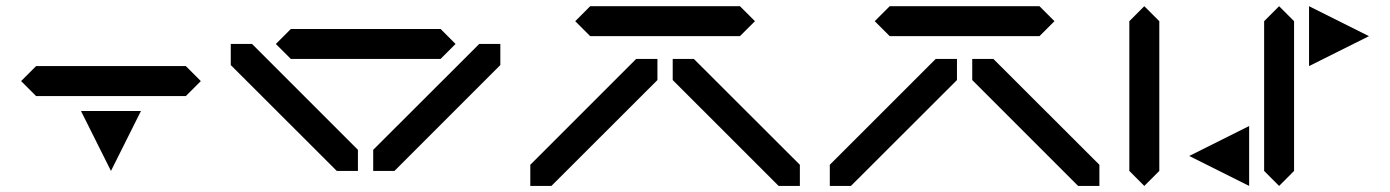

<svg xmlns="http://www.w3.org/2000/svg" viewBox="-20 -655 4532 626"><path d="M97.7 -439.5H585.9L634.8 -390.6L585.9 -341.8H97.7L48.8 -390.6ZM244.1 -293H439.5L341.8 -97.7Z M1416.5 -462.9H928.2L879.4 -511.7L928.2 -560.5H1416.5L1465.3 -511.7ZM1611.3 -442.9 1266.1 -97.7H1196.8V-166.5L1542.5 -511.7H1611.3ZM732.4 -511.7H801.8L1147 -166.5V-97.7H1078.1L732.4 -442.9Z M1904.3 -634.8H2392.6L2441.4 -585.9L2392.6 -537.1H1904.3L1855.5 -585.9ZM1709 -117.7 2054.2 -462.9H2123.5V-394L1777.8 -48.8H1709ZM2587.9 -48.8H2518.6L2173.3 -394V-462.9H2242.2L2587.9 -117.7Z M2880.9 -634.8H3369.1L3418 -585.9L3369.1 -537.1H2880.9L2832 -585.9ZM2685.5 -117.7 3030.8 -462.9H3100.1V-394L2754.4 -48.8H2685.5ZM3564.5 -48.8H3495.1L3149.9 -394V-462.9H3218.8L3564.5 -117.7Z M3662.1 -97.7V-585.9L3710.9 -634.8L3759.8 -585.9V-97.7L3710.9 -48.8Z M4199.2 -585.9V-97.7L4150.4 -48.8L4101.6 -97.7V-585.9L4150.4 -634.8ZM4052.7 -244.1V-48.8L3857.4 -146.5ZM4248 -439.5V-634.8L4443.4 -537.1Z"/></svg>

Font: BabelStone Centaurian
Style: Regular
Weight: 400
Designer: Andrew West
Foundry: BabelStone
Version: Version 1.01 November 6, 2013